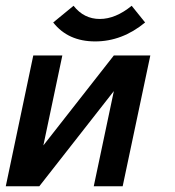

<svg xmlns="http://www.w3.org/2000/svg" viewBox="-44 -648 610 668"><path d="M71.8 -455.1H172.9L106.9 -142.1L352.1 -455.1H479L382.8 0H282.2L352.1 -331.1L92.8 0H-23.9ZM460.9 -569.8Q380.9 -503.9 287.1 -503.9Q192.9 -503.9 141.1 -569.8L211.9 -627.9Q248 -582 303.2 -582Q357.9 -582 414.1 -627.9Z"/></svg>

Font: Anonymous Pro
Style: Bold Italic
Weight: 700
Italic angle: -12°
Monospace: yes
Designer: Mark Simonson
Version: Version 1.003